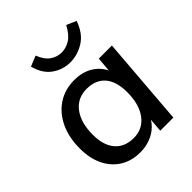

<svg xmlns="http://www.w3.org/2000/svg" viewBox="-208 -886 1025 1025"><g transform="rotate(-45 304.5 -373.5)"><path d="M259 7Q195 7 147 -22.5Q99 -52 72 -106.5Q45 -161 45 -236Q45 -320 75 -383Q105 -446 158.5 -481Q212 -516 282 -516Q348 -516 394 -485Q440 -454 459 -398L446 -383L456 -504H555L515 0H416L426 -123L436 -106Q424 -71 397 -45Q370 -19 334.5 -6Q299 7 259 7ZM289 -72Q357 -72 397 -125.5Q437 -179 437 -270Q437 -351 400.5 -393.5Q364 -436 296 -436Q226 -436 186 -383Q146 -330 146 -238Q146 -159 183.5 -115.5Q221 -72 289 -72ZM335 -597Q280 -597 234 -629Q188 -661 170 -730L229 -754Q248 -706 277 -686.5Q306 -667 340 -667Q373 -667 403.5 -686Q434 -705 460 -754L515 -730Q490 -659 440 -628Q390 -597 335 -597Z"/></g></svg>

Font: Muli SemiBold
Style: Italic
Weight: 600
Italic angle: -4.541°
Designer: Vernon Adams
Foundry: Vernon Adams
Version: Version 2.100; ttfautohint (v1.8.1.43-b0c9)